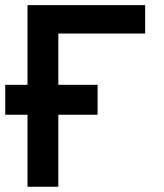

<svg xmlns="http://www.w3.org/2000/svg" viewBox="-22 -713 628 733"><path d="M-2 -274.9V-389.2H83V-693.4H532.2V-585H200.7V-389.2H350.6V-274.9H200.7V0H83V-274.9Z"/></svg>

Font: CaskaydiaCove NF SemiBold
Style: Regular
Weight: 600
Designer: Aaron Bell
Foundry: Saja Typeworks
Version: Version 2111.001; VTT 6.35;Nerd Fonts 3.2.1